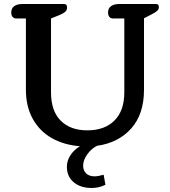

<svg xmlns="http://www.w3.org/2000/svg" viewBox="-20 -715 847 956"><path d="M313 115Q313 86 330 59Q347 32 378 13Q299 7 238.5 -27Q178 -61 143.5 -122.5Q109 -184 109 -268V-623H61Q49 -623 42.5 -631Q36 -639 36 -653Q36 -674 51 -684.5Q66 -695 91 -695H297Q307 -695 310.5 -690.5Q314 -686 314 -678Q314 -665 305.5 -657Q297 -649 276 -640L234 -623V-255Q234 -163 282 -114.5Q330 -66 415 -66Q501 -66 550 -115Q599 -164 599 -255V-623H543Q531 -623 524.5 -631Q518 -639 518 -653Q518 -674 533 -684.5Q548 -695 573 -695H755Q764 -695 767.5 -691.5Q771 -688 771 -679Q771 -669 762.5 -661Q754 -653 736 -644L697 -624V-268Q697 -147 633.5 -75.5Q570 -4 463 11Q435 25 414.5 53.5Q394 82 394 110Q394 134 409 148.5Q424 163 451 163Q468 163 496 155L505 205Q473 221 437 221Q381 221 347 192.5Q313 164 313 115Z"/></svg>

Font: Maitree SemiBold
Style: Regular
Weight: 600
Designer: CadsonDemak Team
Foundry: CadsonDemak
Version: Version 1.001